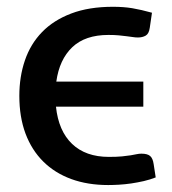

<svg xmlns="http://www.w3.org/2000/svg" viewBox="-20 -538 508 566"><path d="M439 -15Q422.5 -8.5 404 -4.2Q385.5 0 366.8 2.8Q348 5.5 330.5 6.5Q313 7.5 299 7.5Q238.5 7.5 190 -10.2Q141.5 -28 107.5 -61.8Q73.5 -95.5 55.2 -144.2Q37 -193 37 -255.5Q37 -312 53.5 -360.2Q70 -408.5 104 -443.5Q138 -478.5 190 -498.2Q242 -518 313 -518Q328.5 -518 342.5 -517Q356.5 -516 370 -513.8Q383.5 -511.5 397.8 -508.2Q412 -505 428 -500.5L421.5 -456Q419 -438.5 409.5 -433Q400 -427.5 386.5 -427.5Q379 -427.5 371.2 -428.8Q363.5 -430 353.2 -431.2Q343 -432.5 330 -433.8Q317 -435 299.5 -435Q231 -435 193 -398.8Q155 -362.5 146 -297.5H402.5V-223.5H145Q152.5 -152 192.5 -113.8Q232.5 -75.5 301 -75.5Q324.5 -75.5 339.8 -77Q355 -78.5 365.5 -80.2Q376 -82 383 -83.5Q390 -85 397 -85Q414.5 -85 422.5 -78.2Q430.5 -71.5 433 -54Z"/></svg>

Font: Lato SemiBold
Style: Regular
Weight: 600
Designer: Lukasz Dziedzic with Adam Twardoch and Botio Nikoltchev
Foundry: tyPoland Lukasz Dziedzic
Version: Version 2.015; 2015-08-06; http://www.latofonts.com/